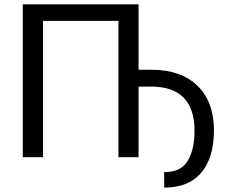

<svg xmlns="http://www.w3.org/2000/svg" viewBox="-20 -731 1064 893"><path d="M975.1 -125Q975.1 2 916.5 71.8Q857.9 141.6 744.1 141.6L743.2 69.8Q821.8 69.8 853.5 16.4Q885.3 -37.1 884.8 -125Q883.3 -323.2 692.9 -328.1H624.5V0H530.8V-633.8H180.2V0H85.9V-710.9H624.5V-406.7H687Q823.2 -405.8 899.2 -331.3Q975.1 -256.8 975.1 -125Z"/></svg>

Font: LXGW WenKai Screen R
Style: Regular
Weight: 400
Designer: Fontworks Inc.
Version: Version 1.235;May 31, 2022